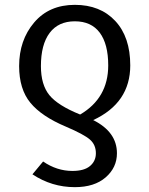

<svg xmlns="http://www.w3.org/2000/svg" viewBox="-20 -558 616 793"><path d="M365 -62Q463 -13 463 75Q463 134 416.5 174.5Q370 215 289 215Q194 215 114 162L158 109Q215 148 279 148Q328 148 352 127.5Q376 107 376 75Q376 40 351.5 18.5Q327 -3 252 -35Q152 -77 105.5 -133.5Q59 -190 59 -285Q59 -392 121 -465Q183 -538 289 -538Q394 -538 456 -471.5Q518 -405 518 -288Q518 -133 365 -62ZM149 -285Q149 -208 184 -165Q219 -122 311 -85Q427 -153 427 -288Q427 -376 392 -423Q357 -470 289 -470Q221 -470 185 -422Q149 -374 149 -285Z"/></svg>

Font: FiraGO Book
Style: Regular
Weight: 350
Designer: bBox Type
Foundry: bBox Type GmbH
Version: Version 1.001;PS 001.001;hotconv 1.0.88;makeotf.lib2.5.64775